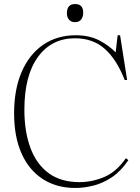

<svg xmlns="http://www.w3.org/2000/svg" viewBox="-20 -919 697 953"><path d="M354 14Q262 14 193.5 -29.5Q125 -73 87.5 -156Q50 -239 50 -357Q50 -475 87.5 -562Q125 -649 194 -696.5Q263 -744 356 -744Q423 -744 471.5 -719Q520 -694 554 -659L564 -744H576L611 -522H599Q559 -624 500 -676.5Q441 -729 352 -729Q236 -729 168.5 -636.5Q101 -544 101 -374Q101 -266 131 -185Q161 -104 221.5 -59.5Q282 -15 375 -15Q437 -15 497.5 -40.5Q558 -66 605 -134L617 -124Q580 -69 535 -39Q490 -9 443 2.5Q396 14 354 14ZM352 -809Q333 -809 322.5 -821.5Q312 -834 312 -853Q312 -899 353 -899Q393 -899 393 -856Q393 -836 383 -822.5Q373 -809 352 -809Z"/></svg>

Font: Literata 72pt ExtraLight
Style: Regular
Weight: 200
Designer: Latin by Veronika Burian and Jose Scaglione. Greek by Irene Vlachou. Cyrillic by Vera Evstafieva.
Foundry: TypeTogether
Version: Version 3.002